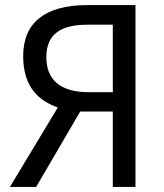

<svg xmlns="http://www.w3.org/2000/svg" viewBox="-20 -734 643 754"><path d="M295 -296H423V0H512V-714H322C155 -714 71 -643 71 -514C71 -387 137 -337 207 -312L19 0H122ZM423 -637V-372H328C215 -372 162 -422 162 -510C162 -600 219 -637 324 -637Z"/></svg>

Font: Noto Sans Thai
Style: Regular
Weight: 400
Designer: Monotype Design Team
Foundry: Monotype Imaging Inc.
Version: Version 1.901